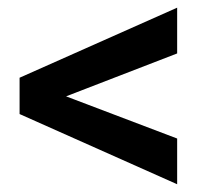

<svg xmlns="http://www.w3.org/2000/svg" viewBox="-20 -558 548 498"><path d="M151.4 -308.1 439.5 -198.7V-80.1L30.8 -262.2V-356.4L439.5 -538.1V-419.4Z"/></svg>

Font: Roboto-o Medium
Style: Regular
Weight: 500
Designer: Google
Version: Version 2.134; 2016; ttfautohint (v1.6)